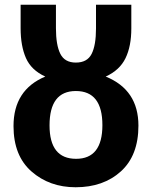

<svg xmlns="http://www.w3.org/2000/svg" viewBox="-20 -780 640 810"><path d="M564 -250Q564 -401 426 -457Q485 -484 509.5 -534.5Q534 -585 534 -660V-760H385V-660Q385 -589 366.5 -552.5Q348 -516 300 -516Q253 -516 234.5 -553Q216 -590 216 -661V-760H67V-661Q67 -586 89.5 -535Q112 -484 171 -457Q37 -401 37 -248Q37 -123 113 -56.5Q189 10 299 10Q416 10 490 -57Q564 -124 564 -250ZM189 -251Q189 -396 300 -396Q412 -396 412 -252Q412 -110 301 -110Q189 -110 189 -251Z"/></svg>

Font: Noto Sans Mono UI
Style: Bold
Weight: 700
Designer: Monotype Design team
Foundry: Monotype Imaging Inc.
Version: 1.000